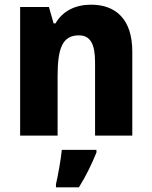

<svg xmlns="http://www.w3.org/2000/svg" viewBox="-20 -579 650 820"><path d="M369 -559C303 -559 248 -533 217 -479H209L189 -549H66V0H226V-253C226 -372 246 -428 317 -428C367 -428 386 -389 386 -313V0H545V-359C545 -495 476 -559 369 -559ZM392 72V61H244C240 102 228 169 219 208V221H317C349 170 372 121 392 72Z"/></svg>

Font: Noto Sans Sinhala UI SemiCondensed ExtraBold
Style: Regular
Weight: 800
Width: 4
Designer: Jelle Bosma - Monotype Design Team
Foundry: Monotype Imaging Inc.
Version: Version 2.006